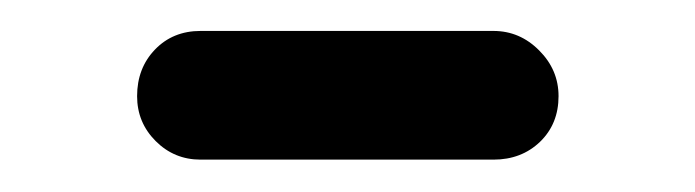

<svg xmlns="http://www.w3.org/2000/svg" viewBox="-20 -334 438 121"><path d="M66.4 -273.4Q66.4 -291 77.6 -302.7Q88.9 -314.5 106.4 -314.5H291Q307.6 -314.5 319.8 -302.2Q332 -290 332 -273.4Q332 -255.9 320.3 -244.6Q308.6 -233.4 291 -233.4H106.4Q89.8 -233.4 78.1 -245.1Q66.4 -256.8 66.4 -273.4Z"/></svg>

Font: KTXP_ComRound
Style: Medium
Weight: 500
Version: Version 1.01;May 16, 2022;FontCreator 13.0.0.2683 64-bit